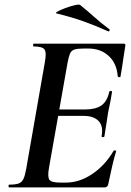

<svg xmlns="http://www.w3.org/2000/svg" viewBox="-20 -815 571 835"><path d="M20 0Q17 0 17 -6Q17 -12 20 -12Q47 -12 61 -17Q75 -22 82 -37Q89 -52 94 -81L175 -544Q183 -587 173.5 -600Q164 -613 126 -613Q124 -613 124 -619Q124 -625 126 -625H519Q527 -625 525 -616Q522 -597 518 -571Q514 -545 510.5 -521Q507 -497 504 -482Q503 -478 497.5 -479.5Q492 -481 492 -483Q488 -539 453 -571.5Q418 -604 363 -604H345Q317 -604 303.5 -599.5Q290 -595 284.5 -582Q279 -569 274 -543L193 -85Q186 -45 195 -33Q204 -21 241 -21H267Q326 -21 381.5 -58.5Q437 -96 474 -159Q476 -162 481.5 -160.5Q487 -159 485 -157Q476 -128 467 -88.5Q458 -49 451 -15Q448 0 435 0ZM434 -222Q433 -218 427 -218.5Q421 -219 422 -223Q430 -267 408.5 -289Q387 -311 344 -311H187L191 -339H351Q396 -339 421 -356.5Q446 -374 455 -415Q456 -420 462 -419.5Q468 -419 467 -414Q462 -382 458 -363.5Q454 -345 450 -325Q446 -300 442.5 -275.5Q439 -251 434 -222ZM450 -679Q399 -702 346.5 -721Q294 -740 228 -756Q218 -758 230.5 -765Q243 -772 264.5 -780Q286 -788 305.5 -792.5Q325 -797 329 -793Q359 -769 389 -742Q419 -715 454 -689Q458 -688 456.5 -682.5Q455 -677 450 -679Z"/></svg>

Font: Cormorant Light
Style: Italic
Weight: 300
Italic angle: -10°
Designer: Christian Thalmann (Catharsis Fonts)
Foundry: Catharsis Fonts
Version: Version 4.000